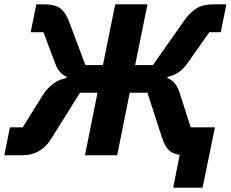

<svg xmlns="http://www.w3.org/2000/svg" viewBox="-26 -718 1067 888"><path d="M775 150 805 -2Q772 -6 753.5 -25Q735 -44 722 -85L656 -289H574L516 0H367L425 -289H344L210 -75Q163 0 78 0H-6L20 -129H79L170 -275Q215 -346 281 -357L282 -363Q248 -377 231 -420L175 -569H116L142 -698H179Q227 -698 252.5 -679.5Q278 -661 295 -614L369 -417H450L507 -698H656L599 -417H681L829 -627Q857 -665 886.5 -681.5Q916 -698 962 -698H1021L995 -569H942L843 -428Q803 -371 749 -363L748 -357Q788 -342 804 -291L856 -129H968L911 150Z"/></svg>

Font: Aneliza
Style: Bold Italic
Weight: 700
Italic angle: -11.31°
Designer: Mike Abbink, Paul van der Laan, Pieter van Rosmalen
Foundry: Bold Monday
Version: Version 3.0